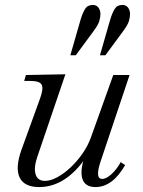

<svg xmlns="http://www.w3.org/2000/svg" viewBox="-20 -744 579 778"><path d="M139 14Q78 14 59.5 -25Q41 -64 67 -137L142 -344Q157 -385 149 -400.5Q141 -416 104 -416H78L85 -440L245 -443L131 -108Q116 -63 124.5 -37Q133 -11 162 -11Q185 -11 212.5 -26Q240 -41 266.5 -66Q293 -91 314.5 -122Q336 -153 348 -186L439 -440H505L386 -85Q365 -19 394 -19Q411 -19 432.5 -39Q454 -59 469 -87L487 -75Q436 14 367 14Q325 14 314 -19Q303 -52 324 -113L329 -107Q287 -46 239.5 -16Q192 14 139 14ZM265 -520 307 -666Q315 -692 325 -708Q335 -724 356 -724Q371 -724 379 -713Q387 -702 387 -687Q387 -675 382.5 -659Q378 -643 357 -615L287 -520ZM385 -520 427 -666Q435 -692 445 -708Q455 -724 476 -724Q491 -724 499 -713Q507 -702 507 -687Q507 -675 502.5 -659Q498 -643 477 -615L407 -520Z"/></svg>

Font: Baskervville
Style: Italic
Weight: 400
Italic angle: -18°
Designer: ANRT
Foundry: ANRT
Version: Version 1.100